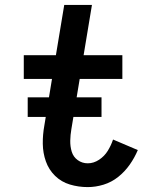

<svg xmlns="http://www.w3.org/2000/svg" viewBox="-20 -755 616 783"><path d="M338 8Q370 8 402.5 -2Q435 -12 462 -33.5Q489 -55 509 -83.5Q529 -112 542 -143L441 -186Q433 -162 419.5 -140Q406 -118 384 -103.5Q362 -89 338 -89Q315 -89 297 -102Q279 -115 272.5 -136.5Q266 -158 266.5 -181.5Q267 -205 271 -228L305 -433H479V-530H321L355 -735H242L208 -530H77V-433H192L161 -244Q154 -206 154.5 -168.5Q155 -131 167 -97Q179 -63 204.5 -38Q230 -13 265 -2.5Q300 8 338 8ZM93 -278H394V-358H93Z"/></svg>

Font: Iosevka Sparkle Semibold
Style: Italic
Weight: 600
Italic angle: -9°
Designer: Belleve Invis
Foundry: Belleve Invis
Version: Version 4.5.0; ttfautohint (v1.8.3)